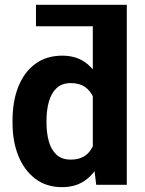

<svg xmlns="http://www.w3.org/2000/svg" viewBox="-20 -770 604 800"><path d="M446.3 -750V-660.6H129.9V-750ZM366.7 -116.2V-750H508.3V0H380.9ZM32.2 -257.8V-268.1Q32.2 -348.6 56.6 -409.4Q81.1 -470.2 127.4 -504.2Q173.8 -538.1 239.7 -538.1Q302.2 -538.1 344 -503.4Q385.7 -468.7 409.9 -408Q434.1 -347.2 443.4 -269.5V-252.4Q434.1 -178.7 409.9 -119.4Q385.7 -60.1 343.7 -25.1Q301.8 9.8 238.8 9.8Q173.3 9.8 127.2 -25.1Q81.1 -60.1 56.6 -120.4Q32.2 -180.7 32.2 -257.8ZM173.8 -268.1V-257.8Q173.8 -215.3 183.6 -180.7Q193.4 -146 215.3 -125.5Q237.3 -105 274.4 -105Q328.1 -105 354.5 -140.4Q380.9 -175.8 384.8 -231.9V-290Q382.8 -331.1 370.4 -361.1Q357.9 -391.1 334.5 -407.5Q311 -423.8 275.4 -423.8Q238.3 -423.8 216.1 -403.1Q193.8 -382.3 183.8 -346.9Q173.8 -311.5 173.8 -268.1Z"/></svg>

Font: RobotoDEMO
Style: Regular
Weight: 400
Designer: Christian Robertson
Foundry: Google
Version: Version 2.136